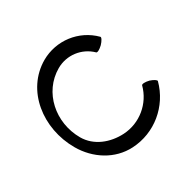

<svg xmlns="http://www.w3.org/2000/svg" viewBox="-149 -707 879 879"><g transform="rotate(-45 290.0 -267.5)"><path d="M496 -445C445 -534 340 -577 241 -551C85 -509 11 -334 55 -171C80 -78 149 -2 243 18C360 43 479 -11 539 -115C542 -120 530 -133 513 -144C495 -154 477 -158 474 -152C431 -77 344 -37 258 -55C187 -70 124 -115 105 -185C71 -312 137 -445 260 -478C327 -496 397 -467 432 -408C435 -402 452 -406 470 -416C488 -427 500 -440 496 -445Z"/></g></svg>

Font: Nupuram Light
Style: Regular
Weight: 300
Designer: Santhosh Thottingal (santhosh.thottingal@gmail.com)
Foundry: SMC
Version: Version 1.000